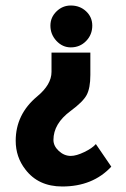

<svg xmlns="http://www.w3.org/2000/svg" viewBox="-20 -483 456 697"><path d="M167 -292H308V-211Q308 -163 294.5 -138Q281 -113 236 -80Q174 -34 174 25Q174 47 193.5 65Q213 83 237 83Q257 83 286 69Q315 55 328 40L384 122Q317 194 206 194Q119 194 72 132Q37 87 37 28Q37 -68 115 -133Q167 -176 167 -222ZM315 -390Q315 -357 292.5 -334Q270 -311 237 -311Q207 -311 185 -334.5Q163 -358 163 -390Q163 -420 185 -441.5Q207 -463 237 -463Q270 -463 292.5 -442Q315 -421 315 -390Z"/></svg>

Font: Tajawal Black
Style: Regular
Weight: 900
Designer: Boutros Fonts
Foundry: Created by Boutros International 2017
Version: Version 1.700